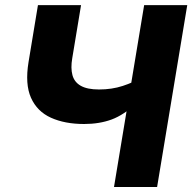

<svg xmlns="http://www.w3.org/2000/svg" viewBox="-20 -748 769 768"><path d="M316.4 -252Q239.3 -252 183.8 -277.1Q128.4 -302.2 104 -356.9Q79.6 -411.6 94.2 -500L131.8 -727.5H304.2L269 -515.1Q262.2 -475.6 269.8 -447.5Q277.3 -419.4 303.2 -404.8Q329.1 -390.1 376 -390.1Q427.7 -390.1 470.9 -404.3Q514.2 -418.5 543.5 -436.5L526.9 -336.4Q475.6 -288.1 426.5 -270Q377.4 -252 316.4 -252ZM436 0 556.6 -727.5H729L608.4 0Z"/></svg>

Font: Inter ExtraBold
Style: Italic
Weight: 800
Italic angle: -9.3988°
Designer: Rasmus Andersson
Foundry: rsms
Version: Version 4.001;git-66647c0bb